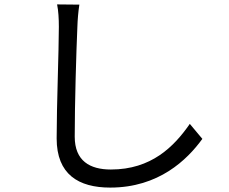

<svg xmlns="http://www.w3.org/2000/svg" viewBox="-20 -800 1040 871"><path d="M340 -779 239 -780C245 -751 247 -715 247 -678C247 -573 237 -320 237 -172C237 -9 336 51 480 51C700 51 829 -75 898 -170L841 -238C769 -134 666 -31 483 -31C388 -31 319 -70 319 -180C319 -329 326 -565 331 -678C332 -711 335 -746 340 -779Z"/></svg>

Font: ChiuKong Gothic CL
Style: Regular
Weight: 400
Designer: Ryoko NISHIZUKA 西塚涼子 (kana, bopomofo & ideographs); Paul D. Hunt (Latin, Greek & Cyrillic); Sandoll Communications 산돌커뮤니
Foundry: Adobe
Version: Version 1.300